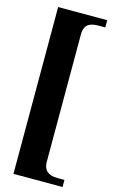

<svg xmlns="http://www.w3.org/2000/svg" viewBox="-138 -855 607 1024"><g transform="rotate(15 165.5 -342.5)"><path d="M282 -763Q241 -763 222.5 -746.5Q204 -730 204 -694V11Q204 79 282 79H320V118H49V-803H320V-763Z"/></g></svg>

Font: Cafe24 Danjunghae
Style: Regular
Weight: 400
Designer: Cafe24 thkim, hmlim, mnelim, nhlee, sslee, sskim, smlim, yjkim, sdjeong, hskwak & 4IRTF
Foundry: Cafe24
Version: Version 1.000